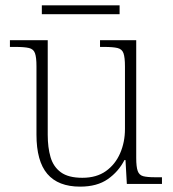

<svg xmlns="http://www.w3.org/2000/svg" viewBox="-20 -686 645 716"><path d="M279 10Q197 10 156.5 -37.5Q116 -85 116 -184V-439Q116 -472 110.5 -487.5Q105 -503 88 -507Q71 -511 38 -511H17V-536H158V-183Q158 -136 168.5 -100Q179 -64 207 -43.5Q235 -23 287 -23Q340 -23 375 -48Q410 -73 428 -114.5Q446 -156 446 -205V-438Q446 -472 440.5 -487.5Q435 -503 418 -507Q401 -511 368 -511H353V-536H488V-97Q488 -64 493.5 -48.5Q499 -33 514 -29Q529 -25 558 -25H584V0H453L448 -89H444Q422 -46 382 -18Q342 10 279 10ZM136 -633V-666H426V-633Z"/></svg>

Font: Noto Serif Tamil ExtraLight
Style: Regular
Weight: 200
Designer: Indian Type Foundry, Tom Grace, and the Monotype Design Team
Foundry: Monotype Imaging Inc.
Version: Version 2.004; ttfautohint (v1.8.4.7-5d5b)